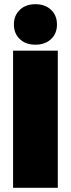

<svg xmlns="http://www.w3.org/2000/svg" viewBox="-20 -890 336 910"><path d="M42 0V-649.9H253.9V0ZM221.9 -704.6Q193.8 -678.2 147.9 -678.2Q102.1 -678.2 74 -704.6Q45.9 -731 45.9 -773.9Q45.9 -816.9 74 -843.5Q102.1 -870.1 147.9 -870.1Q193.8 -870.1 221.9 -843.5Q250 -816.9 250 -773.9Q250 -731 221.9 -704.6Z"/></svg>

Font: Apfel Grotezk Satt
Style: Regular
Weight: 900
Designer: Luigi Gorlero
Foundry: © 2023, Luigi Gorlero & Collletttivo
Version: Version 2.000;Glyphs 3.2 (3217)